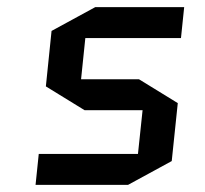

<svg xmlns="http://www.w3.org/2000/svg" viewBox="-20 -520 576 540"><path d="M480 -230 463 -67 340 0H80L89 -87H368L381 -210H218L109 -277L125 -433L248 -500H498L489 -413H220L208 -297H371Z"/></svg>

Font: Quantico
Style: Italic
Weight: 400
Italic angle: -12°
Designer: Matt Desmond
Foundry: MADtype
Version: Version 2.002